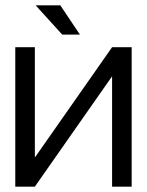

<svg xmlns="http://www.w3.org/2000/svg" viewBox="-20 -696 547 716"><path d="M398 -520 111 -110H110V-520H37V0H110L397 -410H398V0H471V-520ZM113 -676 212 -567H278L205 -676Z"/></svg>

Font: Non Bureau Light
Style: Regular
Weight: 300
Designer: Jona Saucedo
Foundry: Non Foundry
Version: Version 1.000;FEAKit 1.0